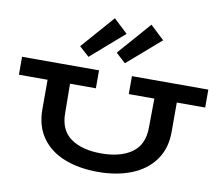

<svg xmlns="http://www.w3.org/2000/svg" viewBox="-106 -1194 1552 1339"><g transform="rotate(10 669.5 -525.0)"><path d="M1329 -559H1128V-351Q1128 -232 1068 -150Q1008 -68 904.5 -27.5Q801 13 670 13Q535 13 432 -27.5Q329 -68 271 -149.5Q213 -231 213 -351V-559H10V-686H555V-559H372L374 -349Q375 -230 454.5 -174Q534 -118 670 -118Q805 -118 885.5 -174.5Q966 -231 967 -352L969 -559H788V-686H1329ZM396 -829 601 -1063 700 -970 466 -766ZM655 -829 860 -1063 959 -970 724 -766Z"/></g></svg>

Font: BioRhyme Expanded ExtraBold
Style: Regular
Weight: 800
Width: 7
Designer: Aoife Mooney
Foundry: Aoife Mooney Type
Version: Version 1.001